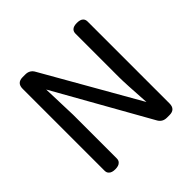

<svg xmlns="http://www.w3.org/2000/svg" viewBox="-186 -885 1093 1093"><g transform="rotate(-45 361.0 -338.0)"><path d="M104.5 21.5Q94.7 12.7 94.7 -3.9V-663.1Q94.7 -686.5 106.4 -698.2Q118.2 -710 141.6 -710H163.1Q199.2 -710 215.8 -678.7L540 -111.3Q529.3 -271.5 529.3 -322.3V-671.9Q529.3 -688.5 539.1 -698.2Q550.8 -710 578.1 -710Q605.5 -710 617.2 -698.2Q627 -688.5 627 -671.9V-12.7Q627 10.7 615.2 22.5Q603.5 34.2 580.1 34.2H559.6Q523.4 34.2 506.8 2.9L186.5 -565.4L193.4 -355.5V-3.9Q193.4 12.7 183.6 21.5Q171.9 34.2 144 34.2Q116.2 34.2 104.5 21.5Z"/></g></svg>

Font: TaiwanPearl
Style: Regular
Weight: 400
Version: Version 2.102